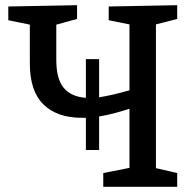

<svg xmlns="http://www.w3.org/2000/svg" viewBox="-20 -720 747 740"><path d="M663 -647 581 -626V-72L663 -53V0H378V-53L479 -73V-301Q416 -280 362 -271V-142H311V-266H295Q200 -266 147.5 -317.5Q95 -369 95 -475V-625L12 -642V-695L277 -700V-647L197 -625V-489Q197 -416 225.5 -381.5Q254 -347 311 -343V-492H362V-345Q413 -353 479 -372V-626L399 -642V-695L663 -700Z"/></svg>

Font: Bitter Pro Medium
Style: Regular
Weight: 500
Designer: Sol Matas, and Bitter project Authors
Foundry: Sol Matas
Version: Version 1.010